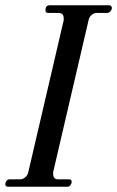

<svg xmlns="http://www.w3.org/2000/svg" viewBox="-30 -706 443 726"><path d="M0 0Q-10 0 -10 -10Q-10 -16 -5.5 -22Q-1 -28 6 -28H47Q57 -28 66 -36Q75 -44 77 -55L211 -630V-636Q211 -657 192 -657H151Q142 -657 142 -668Q142 -686 158 -686H382Q393 -686 393 -675Q393 -670 387.5 -663.5Q382 -657 376 -657H335Q325 -657 316 -649Q307 -641 305 -630L171 -55V-49Q171 -28 189 -28H231Q241 -28 241 -19Q241 -12 236.5 -6Q232 0 225 0Z"/></svg>

Font: HK Venetian
Style: Italic
Weight: 400
Italic angle: -12°
Version: Version 1.000;PS 001.000;hotconv 1.0.88;makeotf.lib2.5.64775